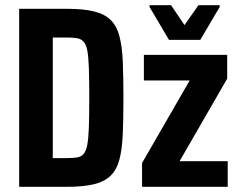

<svg xmlns="http://www.w3.org/2000/svg" viewBox="-20 -722 930 742"><path d="M54 0V-688H237Q302 -688 343 -678Q384 -668 407.5 -645Q431 -622 441.5 -582.5Q452 -543 454.5 -484Q457 -425 457 -344Q457 -263 454.5 -204Q452 -145 441.5 -105.5Q431 -66 407.5 -43Q384 -20 343 -10Q302 0 237 0ZM184 -111H236Q261 -111 277.5 -113.5Q294 -116 303.5 -127.5Q313 -139 317.5 -163.5Q322 -188 323.5 -232Q325 -276 325 -344Q325 -413 323.5 -457.5Q322 -502 317.5 -526Q313 -550 303 -561Q293 -572 277 -574.5Q261 -577 236 -577H184ZM529 0V-92L713 -411H536V-510H858V-418L674 -99H860V0ZM633 -568 558 -695V-702H641L693 -625L747 -702H829V-695L754 -568Z"/></svg>

Font: Saira Condensed
Style: Bold
Weight: 700
Width: 3
Designer: Hector Gatti with collaboration of the Omnibus-Type team
Foundry: Omnibus-Type
Version: Version 1.101